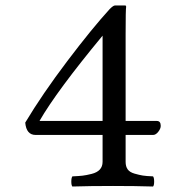

<svg xmlns="http://www.w3.org/2000/svg" viewBox="-20 -678 680 700"><path d="M354 -548Q186 -345 124 -237H354ZM552 -237Q566 -237 566 -219Q566 -209 557 -197.5Q548 -186 538 -186H438V-88Q438 -71 445.5 -60.5Q453 -50 470.5 -45Q488 -40 500.5 -38Q513 -36 538 -35Q542 -30 542 -16Q542 -2 538 2Q474 0 392 0Q308 0 244 2Q240 -2 240 -16Q240 -30 244 -35Q267 -36 280.5 -37.5Q294 -39 314 -44Q334 -49 344 -60Q354 -71 354 -88V-186H110Q76 -186 72 -231Q135 -336 225.5 -455.5Q316 -575 380 -645Q393 -658 399 -658H438L440 -654Q438 -646 438 -552V-237Z"/></svg>

Font: Libertinus Mono
Style: Regular
Weight: 400
Designer: Philipp H. Poll
Foundry: Khaled Hosny
Version: Version 6.7